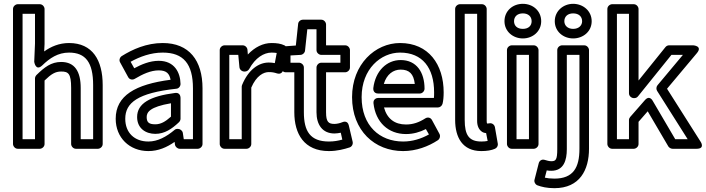

<svg xmlns="http://www.w3.org/2000/svg" viewBox="-20 -753 3691 1004"><path d="M98 -25V-681H163V-525L159 -430C159 -430 166 -378 201 -411C240 -449 283 -478 341 -478C428 -478 467 -426 467 -308V-25H402V-293C402 -379 371 -429 300 -429C247 -429 212 -401 171 -361C166 -356 163 -349 163 -343V-25ZM48 0C48 11 58 25 73 25H188C199 25 213 15 213 0V-332C248 -366 269 -379 300 -379C337 -379 352 -369 352 -293V0C352 11 362 25 377 25H492C503 25 517 15 517 0V-308C517 -438 464 -528 341 -528C289 -528 246 -509 211 -484L213 -523V-706C213 -717 203 -731 188 -731H73C62 -731 48 -721 48 -706Z M635 -132C635 -216 701 -267 902 -289C915 -290 924 -302 924 -314C923 -373 893 -435 810 -435C763 -435 719 -416 682 -396L663 -430C712 -457 769 -478 831 -478C939 -478 989 -419 989 -291V-25H941L936 -58C934 -70 922 -79 911 -79H908C902 -79 896 -77 892 -73C850 -38 805 -13 756 -13C683 -13 635 -59 635 -132ZM585 -132C585 -33 657 37 756 37C808 37 853 17 893 -11L895 4C897 15 908 25 920 25H1014C1025 25 1039 15 1039 0V-291C1039 -437 969 -528 831 -528C746 -528 673 -495 617 -460C607 -454 601 -439 608 -427L650 -350C657 -336 674 -334 685 -341C727 -366 769 -385 810 -385C852 -385 866 -367 872 -336C688 -312 585 -253 585 -132ZM697 -141C697 -81 743 -53 792 -53C841 -53 879 -79 916 -114C921 -119 924 -126 924 -132V-242C924 -252 918 -270 896 -267C764 -250 697 -212 697 -141ZM747 -141C747 -166 763 -194 874 -213V-143C844 -116 820 -103 792 -103C759 -103 747 -113 747 -141Z M1179 -25V-466H1226L1232 -402C1233 -389 1245 -379 1257 -379H1261C1270 -379 1279 -385 1283 -392C1315 -451 1360 -478 1400 -478C1411 -478 1420 -477 1427 -476L1417 -423C1407 -425 1397 -426 1385 -426C1333 -426 1279 -389 1246 -309C1245 -306 1244 -303 1244 -300V-25ZM1129 0C1129 11 1139 25 1154 25H1269C1280 25 1294 15 1294 0V-295C1321 -358 1359 -376 1385 -376C1404 -376 1413 -374 1429 -369C1449 -363 1459 -377 1461 -388L1481 -488C1483 -498 1478 -511 1467 -516C1448 -525 1427 -528 1400 -528C1355 -528 1312 -506 1276 -468L1274 -493C1273 -505 1262 -516 1249 -516H1154C1143 -516 1129 -506 1129 -491Z M1569 -166V-400C1569 -415 1555 -425 1544 -425H1499V-463L1552 -466C1564 -467 1574 -477 1575 -488L1587 -600H1635V-491C1635 -476 1649 -466 1660 -466H1760V-425H1660C1645 -425 1635 -411 1635 -400V-166C1635 -101 1666 -55 1729 -55C1740 -55 1752 -57 1762 -59L1770 -23C1748 -17 1726 -13 1700 -13C1602 -13 1569 -67 1569 -166ZM1519 -166C1519 -53 1570 37 1700 37C1743 37 1780 27 1808 18C1820 14 1827 1 1824 -12L1804 -97C1798 -123 1777 -117 1770 -114C1759 -109 1741 -105 1729 -105C1698 -105 1685 -115 1685 -166V-375H1785C1796 -375 1810 -385 1810 -400V-491C1810 -502 1800 -516 1785 -516H1685V-625C1685 -636 1675 -650 1660 -650H1564C1552 -650 1540 -641 1539 -628L1527 -515L1472 -511C1461 -510 1449 -500 1449 -486V-400C1449 -389 1459 -375 1474 -375H1519Z M1871 -245C1871 -393 1972 -478 2072 -478C2189 -478 2250 -398 2250 -270C2250 -260 2250 -249 2249 -241H1958C1948 -241 1931 -234 1933 -213C1944 -113 2011 -52 2103 -52C2141 -52 2175 -62 2207 -78L2223 -50C2182 -27 2136 -13 2088 -13C1965 -13 1871 -96 1871 -245ZM1821 -245C1821 -70 1939 37 2088 37C2156 37 2220 13 2270 -20C2280 -27 2284 -42 2278 -53L2239 -125C2231 -140 2215 -141 2204 -134C2171 -113 2140 -102 2103 -102C2044 -102 2004 -132 1988 -191H2270C2280 -191 2291 -199 2294 -210C2298 -225 2300 -246 2300 -270C2300 -416 2221 -528 2072 -528C1942 -528 1821 -417 1821 -245ZM1957 -264H2175C2190 -264 2200 -278 2200 -289C2200 -374 2159 -439 2075 -439C2003 -439 1943 -383 1932 -292C1931 -282 1935 -264 1957 -264ZM1987 -314C2002 -365 2037 -389 2075 -389C2120 -389 2143 -367 2149 -314Z M2410 -126V-681H2475V-120C2475 -95 2484 -74 2502 -63C2508 -59 2518 -57 2522 -57L2530 -16C2520 -14 2510 -13 2497 -13C2432 -13 2410 -47 2410 -126ZM2360 -126C2360 -35 2398 37 2497 37C2526 37 2550 33 2568 25C2578 21 2585 10 2583 -2L2568 -88C2565 -103 2551 -111 2538 -108C2532 -107 2530 -107 2527 -107C2526 -109 2525 -113 2525 -120V-706C2525 -717 2515 -731 2500 -731H2385C2374 -731 2360 -721 2360 -706Z M2714 -602C2684 -602 2668 -619 2668 -642C2668 -666 2685 -683 2714 -683C2743 -683 2760 -666 2760 -642C2760 -619 2744 -602 2714 -602ZM2714 -552C2766 -552 2810 -589 2810 -642C2810 -696 2767 -733 2714 -733C2661 -733 2618 -696 2618 -642C2618 -589 2662 -552 2714 -552ZM2681 -25V-466H2746V-25ZM2631 0C2631 11 2641 25 2656 25H2771C2782 25 2796 15 2796 0V-491C2796 -502 2786 -516 2771 -516H2656C2645 -516 2631 -506 2631 -491Z M2944 27V-466H3010V25C3010 123 2978 181 2879 181C2858 181 2842 179 2829 176L2839 138C2849 140 2854 140 2863 140C2928 140 2944 85 2944 27ZM2894 27C2894 83 2886 90 2863 90C2852 90 2841 87 2828 83C2813 78 2800 88 2797 101L2775 187C2772 198 2778 211 2790 216C2811 224 2840 231 2879 231C3012 231 3060 135 3060 25V-491C3060 -502 3050 -516 3035 -516H2919C2908 -516 2894 -506 2894 -491ZM2977 -602C2948 -602 2931 -620 2931 -642C2931 -666 2948 -683 2977 -683C3007 -683 3024 -666 3024 -642C3024 -620 3007 -602 2977 -602ZM2977 -552C3029 -552 3074 -588 3074 -642C3074 -696 3029 -733 2977 -733C2926 -733 2881 -696 2881 -642C2881 -588 2926 -552 2977 -552Z M3206 -25V-681H3269V-265C3269 -250 3283 -240 3294 -240H3297C3305 -240 3311 -243 3316 -249L3491 -466H3551L3418 -307C3411 -298 3411 -286 3416 -278L3576 -25H3511L3393 -226C3393 -226 3377 -258 3352 -229L3275 -141C3271 -136 3269 -131 3269 -125V-25ZM3156 0C3156 11 3166 25 3181 25H3294C3305 25 3319 15 3319 0V-116L3367 -171L3475 13C3479 19 3488 25 3497 25H3622C3670 25 3643 -13 3643 -13L3468 -289L3624 -475C3656 -513 3605 -516 3605 -516H3479C3472 -516 3465 -513 3460 -507L3319 -332V-706C3319 -717 3309 -731 3294 -731H3181C3170 -731 3156 -721 3156 -706Z"/></svg>

Font: Falling Sky
Style: Ou
Weight: 400
Designer: Paul D. Hunt
Foundry: Adobe Systems Incorporated
Version: Version 1.02